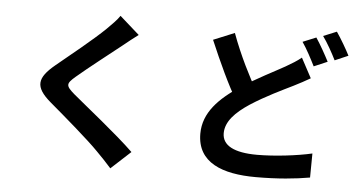

<svg xmlns="http://www.w3.org/2000/svg" viewBox="-58 -950 2116 1139"><g transform="rotate(5 1000.0 -380.5)"><path d="M734.1 -720.7 617 -824.3C601.5 -800.4 569.2 -767.8 540.3 -739.5C473 -673.9 335.9 -562.9 257.4 -498.5C157.2 -415.5 149.2 -361.6 248.5 -276.9C340.4 -199.2 487.1 -73.7 547.8 -10.7C577.7 19.2 607.2 50.5 635.2 82.1L751.7 -25.1C649.5 -124.3 459.8 -273.6 384.7 -337C330.8 -383.9 329.9 -395.1 382.9 -440.6C449.8 -498.1 581.6 -600.4 646.6 -652.1C669.9 -671.2 702.8 -697.4 734.1 -720.7Z M1773.5 -553.5 1710.5 -671.2C1684.4 -649.6 1655.3 -632 1618.2 -610.6C1557 -575.8 1454.8 -525.9 1359.9 -463.6C1241.3 -385.6 1149.3 -296.2 1149.3 -169.6C1149.3 2.9 1299.9 58.9 1499.3 58.9C1629.5 58.9 1735.2 48.4 1820.5 33.3L1822 -110.1C1733.2 -89.5 1598.1 -73.6 1495.6 -73.6C1356.8 -73.6 1287.3 -112.1 1287.3 -184.3C1287.3 -253.8 1343.3 -311.4 1426 -365.9C1517.5 -425 1611.4 -468.9 1674.3 -500.1C1710.3 -518.3 1742.4 -535.1 1773.5 -553.5ZM1301.6 -782.3 1176 -730.7C1231.1 -601.5 1291.3 -470.3 1345.9 -379.4L1459.4 -446.1C1412.6 -528.8 1350.2 -649.2 1301.6 -782.3ZM1785.4 -797.5 1705.9 -765C1733.1 -726.2 1763.9 -666.7 1784.4 -625.7L1864.7 -660C1845.8 -697.2 1810.4 -760.7 1785.4 -797.5ZM1903.8 -842.6 1824.5 -810.1C1852.2 -772.3 1884.4 -714 1905 -672.1L1984.5 -706.4C1966.9 -741.5 1930 -805 1903.8 -842.6Z"/></g></svg>

Font: Source Han Sans JP VF
Style: Regular
Weight: 250
Designer: Ryoko NISHIZUKA 西塚涼子 (kana, bopomofo & ideographs); Paul D. Hunt (Latin, Greek & Cyrillic); Sandoll Communications 산돌커뮤니
Foundry: Adobe
Version: Version 2.004;hotconv 1.0.118;makeotfexe 2.5.65603